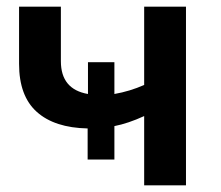

<svg xmlns="http://www.w3.org/2000/svg" viewBox="-20 -554 661 574"><path d="M536 -534V0H411V-207Q363 -185 322 -177V-77H242V-170Q143 -172 90 -219.5Q37 -267 37 -363V-534H162V-371Q162 -287 243 -273V-368H322V-273Q368 -281 411 -300V-534Z"/></svg>

Font: Montserrat Alternates SemiBold
Style: Regular
Weight: 600
Designer: Julieta Ulanovsky
Foundry: Julieta Ulanovsky
Version: Version 7.200